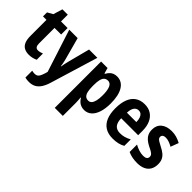

<svg xmlns="http://www.w3.org/2000/svg" viewBox="-13 -1364 2307 2307"><g transform="rotate(45 1140.0 -211.0)"><path d="M259 -105Q276 -105 293.5 -109.5Q311 -114 329 -121V-15Q305 -4 278 3Q251 10 218 10Q171 10 138.5 -8Q106 -26 89.5 -64.5Q73 -103 73 -166V-437H14V-505L83 -544L119 -662H210V-547H322V-437H210V-172Q210 -139 222 -122Q234 -105 259 -105Z M350 -547H493L569 -267Q573 -251 577 -233.5Q581 -216 584 -199Q587 -182 589 -166H593Q596 -188 601.5 -212.5Q607 -237 614 -267L687 -547H828L646 52Q627 117 600.5 158.5Q574 200 537.5 220Q501 240 450 240Q431 240 415 238Q399 236 384 232V116Q394 119 406 120.5Q418 122 429 122Q453 122 468 113Q483 104 494 83Q505 62 516 27L525 -5Z M1156 -557Q1238 -557 1284 -483.5Q1330 -410 1330 -273Q1330 -184 1309 -120.5Q1288 -57 1249 -23.5Q1210 10 1157 10Q1128 10 1103.5 0.5Q1079 -9 1060.5 -26.5Q1042 -44 1028 -68H1023Q1025 -41 1026.5 -17.5Q1028 6 1028 24V240H891V-547H1001L1021 -475H1028Q1044 -504 1062.5 -522Q1081 -540 1104 -548.5Q1127 -557 1156 -557ZM1113 -444Q1083 -444 1064.5 -427.5Q1046 -411 1037 -376.5Q1028 -342 1028 -288V-264Q1028 -211 1036.5 -175.5Q1045 -140 1063.5 -122.5Q1082 -105 1113 -105Q1140 -105 1157 -124Q1174 -143 1183 -180Q1192 -217 1192 -273Q1192 -359 1172.5 -401.5Q1153 -444 1113 -444Z M1625 -556Q1691 -556 1737 -526Q1783 -496 1807.5 -441Q1832 -386 1832 -309V-236H1544Q1545 -167 1573.5 -132.5Q1602 -98 1659 -98Q1699 -98 1733 -107.5Q1767 -117 1805 -138V-28Q1770 -8 1730.5 1Q1691 10 1642 10Q1565 10 1513 -23Q1461 -56 1435 -118.5Q1409 -181 1409 -270Q1409 -363 1434 -426.5Q1459 -490 1507.5 -523Q1556 -556 1625 -556ZM1627 -452Q1592 -452 1570 -423.5Q1548 -395 1545 -332H1705Q1705 -369 1696 -396Q1687 -423 1670 -437.5Q1653 -452 1627 -452Z M2249 -160Q2249 -106 2227 -68Q2205 -30 2162.5 -10Q2120 10 2059 10Q2014 10 1975.5 2.5Q1937 -5 1902 -21V-147Q1934 -128 1973.5 -115.5Q2013 -103 2049 -103Q2082 -103 2098.5 -115.5Q2115 -128 2115 -152Q2115 -166 2108 -178Q2101 -190 2080.5 -203Q2060 -216 2020 -235Q1982 -254 1955.5 -277Q1929 -300 1915 -330.5Q1901 -361 1901 -402Q1901 -475 1950.5 -516Q2000 -557 2084 -557Q2128 -557 2166 -546Q2204 -535 2243 -514L2205 -413Q2177 -429 2147 -440Q2117 -451 2088 -451Q2062 -451 2047 -440Q2032 -429 2032 -409Q2032 -395 2039.5 -384Q2047 -373 2067.5 -361Q2088 -349 2125 -329Q2164 -310 2191.5 -287.5Q2219 -265 2234 -234.5Q2249 -204 2249 -160Z"/></g></svg>

Font: Noto Sans Khmer Condensed
Style: Bold
Weight: 700
Width: 3
Designer: Danh Hong and the Monotype Design Team
Foundry: Monotype Imaging Inc.
Version: Version 2.004